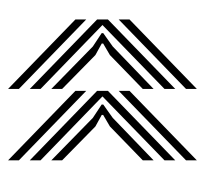

<svg xmlns="http://www.w3.org/2000/svg" viewBox="-36 -552 508 476"><g transform="rotate(90 218.0 -314.0)"><path d="M200.5 -133.8 28.2 -300.8V-327.5L200.5 -494.5V-467.8L42 -314L200.5 -160.5ZM200.5 -80 28.2 -247V-273.8L200.5 -106.8ZM200.5 -187.2 95.2 -290.2 62.2 -312V-316L95.2 -339.5L200.5 -440.8V-414L116.5 -332.5L88 -315.8V-312.2L116.5 -296.5L200.5 -214ZM28.2 -354.2V-381L200.5 -548V-521.2ZM377.5 -133.8 205.2 -300.8V-327.5L377.5 -494.5V-467.8L219 -314L377.5 -160.5ZM377.5 -80 205.2 -247V-273.8L377.5 -106.8ZM377.5 -187.2 272.2 -290.2 239.2 -312V-316L272.2 -339.5L377.5 -440.8V-414L293.5 -332.5L265 -315.8V-312.2L293.5 -296.5L377.5 -214ZM205.2 -354.2V-381L377.5 -548V-521.2Z"/></g></svg>

Font: Big Shoulders Inline Text Thin ExtraBold
Style: Regular
Weight: 800
Version: Version 2.002